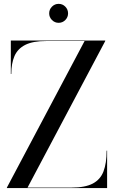

<svg xmlns="http://www.w3.org/2000/svg" viewBox="-20 -956 590 976"><path d="M230 -888Q230 -908 244.2 -922.2Q258.4 -936.4 278 -936.4Q298 -936.4 312 -922.2Q326 -908 326 -888Q326 -868.4 312 -854.2Q298 -840 278 -840Q258.4 -840 244.2 -854.2Q230 -868.4 230 -888ZM35 -750H515V-747.5L120 -2.5H344.5Q413 -2.5 451.8 -23Q490.5 -43.5 506.2 -85Q522 -126.5 522 -190H524.5V0H15V-2.5L410 -747.5H215.5Q147 -747.5 108.2 -727.8Q69.5 -708 53.5 -670.8Q37.5 -633.5 37.5 -580H35Z"/></svg>

Font: Bodoni* 72pt
Style: Regular
Weight: 400
Version: Version 2.3